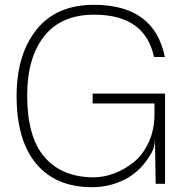

<svg xmlns="http://www.w3.org/2000/svg" viewBox="-20 -764 763 798"><path d="M93 -367Q93 -194 165.5 -110.5Q238 -27 370 -27Q410 -27 452.5 -42.5Q495 -58 534 -88.5Q573 -119 597.5 -171.5Q622 -224 622 -290V-334H365V-375H666V0H627L624 -180Q622 -147 607 -124Q566 -53 501.5 -19.5Q437 14 363 14Q212 14 130.5 -83.5Q49 -181 49 -365Q49 -537 131.5 -640.5Q214 -744 370 -744Q622 -744 665 -527H620Q583 -703 371 -703Q235 -703 164 -614Q93 -525 93 -367Z"/></svg>

Font: Nacelle UltraLight
Style: Regular
Weight: 200
Designer: Sora Sagano
Foundry: Sora Sagano
Version: Version 1.000;FEAKit 1.0